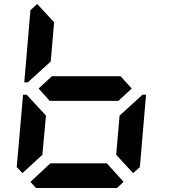

<svg xmlns="http://www.w3.org/2000/svg" viewBox="-20 -945 856 965"><path d="M93 -75 64 -105 96 -469H114L126 -456L211 -364L193 -167ZM134 -544 120 -531H102L133 -894L167 -925L252 -833L235 -636ZM586 -562 642 -500 575 -438H230L174 -500L241 -562ZM601 -31 568 0H161L133 -31L233 -124H517ZM682 -456 696 -469H714L683 -105L649 -75L564 -167L581 -364Z"/></svg>

Font: DSEG7 Classic Mini
Style: Bold Italic
Weight: 700
Italic angle: -5°
Designer: Keshikan(Twitter:@keshinomi_88pro)
Version: Version 0.46